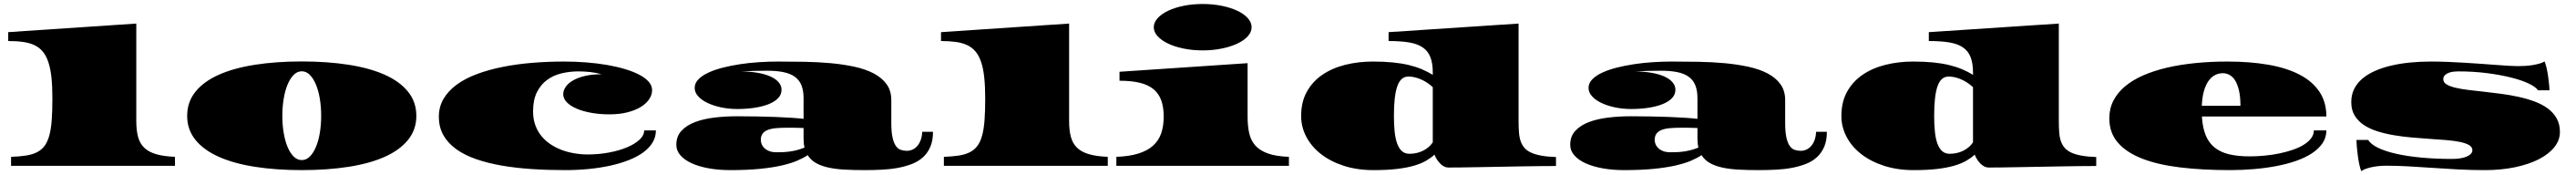

<svg xmlns="http://www.w3.org/2000/svg" viewBox="-20 -848 13176 895"><path d="M36.6 -45.9Q80.6 -47.4 113.3 -52.5Q146 -57.6 169.4 -69.6Q192.9 -81.5 208 -101.8Q223.1 -122.1 232.2 -154.8Q241.2 -187.5 244.6 -233.9Q248 -280.3 248 -343.8Q248 -405.8 243.2 -451.7Q238.3 -497.6 227.3 -530.3Q216.3 -563 199 -584Q181.6 -605 156.5 -616.9Q131.3 -628.9 97.9 -633.5Q64.5 -638.2 22 -638.2V-683.6L677.2 -727.5V-229.5Q677.2 -181.6 686.3 -147.9Q695.3 -114.3 717.8 -92.5Q740.2 -70.8 778.3 -59.6Q816.4 -48.3 875 -45.9V0H36.6Z M937.5 -255.4Q937.5 -326.2 979.7 -378.7Q1022 -431.2 1099.1 -465.6Q1176.3 -500 1284.2 -516.8Q1392.1 -533.7 1523.9 -533.7Q1655.3 -533.7 1763.4 -516.8Q1871.6 -500 1948.5 -465.6Q2025.4 -431.2 2067.6 -378.7Q2109.9 -326.2 2109.9 -255.4Q2109.9 -185.1 2067.6 -132.8Q2025.4 -80.6 1948.5 -46.1Q1871.6 -11.7 1763.4 5.1Q1655.3 22 1523.9 22Q1392.1 22 1284.2 5.1Q1176.3 -11.7 1099.1 -46.1Q1022 -80.6 979.7 -132.8Q937.5 -185.1 937.5 -255.4ZM1424.3 -255.4Q1424.3 -210 1431.2 -168.9Q1438 -127.9 1450.9 -96.9Q1463.9 -65.9 1482.2 -47.6Q1500.5 -29.3 1523.9 -29.3Q1546.9 -29.3 1565.2 -47.6Q1583.5 -65.9 1596.4 -96.9Q1609.4 -127.9 1616.2 -168.9Q1623 -210 1623 -255.4Q1623 -301.3 1616.2 -342.5Q1609.4 -383.8 1596.4 -415Q1583.5 -446.3 1565.2 -464.8Q1546.9 -483.4 1523.9 -483.4Q1500.5 -483.4 1482.2 -464.8Q1463.9 -446.3 1450.9 -415Q1438 -383.8 1431.2 -342.5Q1424.3 -301.3 1424.3 -255.4Z M2225.1 -251Q2225.1 -302.2 2249.3 -343Q2273.4 -383.8 2316.7 -415.3Q2359.9 -446.8 2419.4 -469Q2479 -491.2 2550.3 -505.6Q2621.6 -520 2701.9 -526.6Q2782.2 -533.2 2866.2 -533.2Q2923.8 -533.2 2979.7 -528.8Q3035.6 -524.4 3085.4 -515.9Q3135.3 -507.3 3177.5 -494.6Q3219.7 -481.9 3250.5 -465.8Q3281.2 -449.7 3298.6 -429.9Q3315.9 -410.2 3315.9 -387.2Q3315.9 -363.3 3301.3 -341.1Q3286.6 -318.8 3258.8 -301.5Q3231 -284.2 3190.2 -273.7Q3149.4 -263.2 3097.2 -263.2Q3047.9 -263.2 3004.6 -271Q2961.4 -278.8 2929.7 -292.5Q2897.9 -306.2 2879.6 -325Q2861.3 -343.8 2861.3 -366.2Q2861.3 -385.3 2873.8 -403.6Q2886.2 -421.9 2910.9 -436.3Q2935.5 -450.7 2972.2 -459.5Q3008.8 -468.3 3057.6 -468.3Q3029.8 -476.1 2999.8 -479.5Q2969.7 -482.9 2939 -482.9Q2894.5 -482.9 2852.8 -472.9Q2811 -462.9 2778.6 -439.2Q2746.1 -415.5 2726.6 -376.2Q2707 -336.9 2707 -278.3Q2707 -240.2 2718 -209.2Q2729 -178.2 2748.5 -153.8Q2768.1 -129.4 2794.7 -111.3Q2821.3 -93.3 2852.3 -81.5Q2883.3 -69.8 2917.7 -64Q2952.1 -58.1 2986.8 -58.1Q3043 -58.1 3095.2 -67.9Q3147.5 -77.6 3187.5 -94.5Q3227.5 -111.3 3251.5 -133.5Q3275.4 -155.8 3275.4 -181.2H3335.4Q3335.4 -147 3318.1 -118.7Q3300.8 -90.3 3269.5 -67.9Q3238.3 -45.4 3195.1 -28.6Q3151.9 -11.7 3100.3 -0.5Q3048.8 10.7 2990.5 16.4Q2932.1 22 2870.6 22Q2782.2 22 2700.2 16.6Q2618.2 11.2 2546.4 -1.2Q2474.6 -13.7 2415.5 -34.2Q2356.4 -54.7 2314.2 -85Q2272 -115.2 2248.5 -156.2Q2225.1 -197.3 2225.1 -251Z M3439.9 -107.9Q3439.9 -150.9 3466.3 -179.2Q3492.7 -207.5 3536.1 -223.9Q3579.6 -240.2 3635.5 -246.8Q3691.4 -253.4 3750.5 -253.4Q3802.7 -253.4 3853 -252.4Q3903.3 -251.5 3948 -249.8Q3992.7 -248 4029.3 -245.6Q4065.9 -243.2 4090.8 -240.2V-346.2Q4090.8 -385.3 4079.8 -412.1Q4068.8 -439 4046.1 -455.3Q4023.4 -471.7 3988.3 -479Q3953.1 -486.3 3905.3 -486.3Q3870.6 -486.3 3835.7 -485.4Q3800.8 -484.4 3771.5 -482.4Q3817.4 -482.4 3855.5 -475.8Q3893.6 -469.2 3920.9 -457Q3948.2 -444.8 3963.1 -427.5Q3978 -410.2 3978 -388.7Q3978 -364.3 3960.4 -345.9Q3942.9 -327.6 3912.4 -315.4Q3881.8 -303.2 3840.6 -296.9Q3799.3 -290.5 3752 -290.5Q3708.5 -290.5 3669.2 -298.8Q3629.9 -307.1 3599.6 -321.5Q3569.3 -335.9 3551.5 -355.7Q3533.7 -375.5 3533.7 -398.4Q3533.7 -422.4 3552.5 -441.9Q3571.3 -461.4 3603.3 -476.3Q3635.3 -491.2 3677.5 -502Q3719.7 -512.7 3766.8 -519.8Q3814 -526.9 3863.3 -530Q3912.6 -533.2 3958.5 -533.2Q4026.4 -533.2 4095.7 -532Q4165 -530.8 4229.5 -524.9Q4293.9 -519 4350.6 -506.8Q4407.2 -494.6 4449.2 -472.7Q4491.2 -450.7 4515.4 -417.5Q4539.6 -384.3 4539.6 -335.9V-219.2Q4539.6 -173.8 4545.7 -145.8Q4551.8 -117.7 4562.5 -102.3Q4573.2 -86.9 4587.9 -81.8Q4602.5 -76.7 4619.1 -76.7Q4634.3 -76.7 4647.9 -82.8Q4661.6 -88.9 4672.4 -101.1Q4683.1 -113.3 4689.9 -131.6Q4696.8 -149.9 4697.8 -173.8H4752.9Q4752.9 -129.9 4739.7 -98.4Q4726.6 -66.9 4702.9 -44.9Q4679.2 -22.9 4646.5 -10Q4613.8 2.9 4575 10.3Q4536.1 17.6 4492.7 19.8Q4449.2 22 4403.8 22Q4348.6 22 4302 19.5Q4255.4 17.1 4218.3 9Q4181.2 1 4154.3 -14.2Q4127.4 -29.3 4111.8 -54.7Q4091.3 -40.5 4059.8 -26.9Q4028.3 -13.2 3981.2 -2.2Q3934.1 8.8 3868.7 15.4Q3803.2 22 3715.3 22Q3657.7 22 3607.7 13.2Q3557.6 4.4 3520.3 -12.2Q3482.9 -28.8 3461.4 -53Q3439.9 -77.1 3439.9 -107.9ZM3872.1 -131.8Q3872.1 -122.1 3876.2 -111.1Q3880.4 -100.1 3889.9 -90.8Q3899.4 -81.5 3914.8 -75.4Q3930.2 -69.3 3953.1 -69.3Q3966.3 -69.3 3982.2 -69.8Q3998 -70.3 4016.1 -72.5Q4034.2 -74.7 4054.2 -79.6Q4074.2 -84.5 4095.7 -93.3Q4090.8 -113.3 4090.8 -141.1V-193.4Q4069.8 -194.3 4048.3 -194.6Q4026.9 -194.8 4006.8 -194.8Q3973.6 -194.8 3948.2 -192.4Q3922.9 -189.9 3906 -182.9Q3889.2 -175.8 3880.6 -163.6Q3872.1 -151.4 3872.1 -131.8Z M4808.6 -45.9Q4852.5 -47.4 4885.3 -52.5Q4918 -57.6 4941.4 -69.6Q4964.8 -81.5 4980 -101.8Q4995.1 -122.1 5004.2 -154.8Q5013.2 -187.5 5016.6 -233.9Q5020 -280.3 5020 -343.8Q5020 -405.8 5015.1 -451.7Q5010.3 -497.6 4999.3 -530.3Q4988.3 -563 4970.9 -584Q4953.6 -605 4928.5 -616.9Q4903.3 -628.9 4869.9 -633.5Q4836.4 -638.2 4793.9 -638.2V-683.6L5449.2 -727.5V-229.5Q5449.2 -181.6 5458.3 -147.9Q5467.3 -114.3 5489.7 -92.5Q5512.2 -70.8 5550.3 -59.6Q5588.4 -48.3 5647 -45.9V0H4808.6Z M5882.3 -708.5Q5882.3 -733.4 5902.1 -755.1Q5921.9 -776.9 5955.8 -793Q5989.7 -809.1 6035.4 -818.4Q6081.1 -827.6 6132.3 -827.6Q6184.1 -827.6 6229.7 -818.4Q6275.4 -809.1 6309.6 -793Q6343.8 -776.9 6363.3 -755.1Q6382.8 -733.4 6382.8 -708.5Q6382.8 -684.1 6363.3 -662.6Q6343.8 -641.1 6309.6 -625Q6275.4 -608.9 6229.7 -599.6Q6184.1 -590.3 6132.3 -590.3Q6081.1 -590.3 6035.4 -599.6Q5989.7 -608.9 5955.8 -625Q5921.9 -641.1 5902.1 -662.6Q5882.3 -684.1 5882.3 -708.5ZM5690.9 -45.9Q5758.3 -48.3 5804.4 -63Q5850.6 -77.6 5879.2 -103.5Q5907.7 -129.4 5920.4 -166.5Q5933.1 -203.6 5933.1 -251.5Q5933.1 -300.3 5920.4 -335.2Q5907.7 -370.1 5880.4 -392.3Q5853 -414.6 5810.3 -424.8Q5767.6 -435.1 5707 -435.1V-481L6362.3 -524.9V-251.5Q6362.3 -203.6 6370.6 -166.5Q6378.9 -129.4 6402.1 -103.5Q6425.3 -77.6 6466.6 -63Q6507.8 -48.3 6573.7 -45.9V0H5690.9Z M6636.2 -254.9Q6636.2 -326.7 6665.5 -379.2Q6694.8 -431.6 6745.1 -465.8Q6795.4 -500 6862.1 -516.6Q6928.7 -533.2 7002.9 -533.2Q7059.1 -533.2 7104.2 -528.8Q7149.4 -524.4 7186.3 -515.6Q7223.1 -506.8 7253.2 -494.1Q7283.2 -481.4 7309.6 -465.3V-476.6Q7309.6 -525.4 7296.9 -556.9Q7284.2 -588.4 7256.8 -606.4Q7229.5 -624.5 7186.8 -631.3Q7144 -638.2 7083.5 -638.2V-683.6L7748.5 -727.5V-228.5Q7748.5 -196.8 7750.5 -171.1Q7752.4 -145.5 7759.3 -125.7Q7766.1 -106 7778.8 -91.6Q7791.5 -77.1 7812.7 -67.4Q7834 -57.6 7865 -52Q7896 -46.4 7939.9 -44.9V1Q7906.7 1 7859.9 1.5Q7813 2 7760 2.9Q7707 3.9 7651.9 4.9Q7596.7 5.9 7546.6 6.8Q7496.6 7.8 7455.1 8.3Q7413.6 8.8 7388.7 8.8Q7377.9 8.8 7367.4 3.4Q7356.9 -2 7347.9 -11Q7338.9 -20 7331.1 -32Q7323.2 -43.9 7318.4 -57.1Q7300.3 -40.5 7275.6 -26.1Q7251 -11.7 7214.6 -1Q7178.2 9.8 7127.2 15.9Q7076.2 22 7005.9 22Q6922.4 22 6854 -0.2Q6785.6 -22.5 6737.3 -60.3Q6689 -98.1 6662.6 -148.4Q6636.2 -198.7 6636.2 -254.9ZM7110.8 -256.8Q7110.8 -211.4 7114.5 -175.3Q7118.2 -139.2 7127.4 -113.8Q7136.7 -88.4 7151.9 -75Q7167 -61.5 7190.4 -61.5Q7228.5 -61.5 7260.3 -77.4Q7292 -93.3 7309.6 -120.1V-402.3Q7293 -417.5 7275.9 -428Q7258.8 -438.5 7242.4 -444.8Q7226.1 -451.2 7211.4 -453.9Q7196.8 -456.5 7184.6 -456.5Q7145.5 -456.5 7128.2 -407.2Q7110.8 -357.9 7110.8 -256.8Z M8012.7 -107.9Q8012.7 -150.9 8039.1 -179.2Q8065.4 -207.5 8108.9 -223.9Q8152.3 -240.2 8208.3 -246.8Q8264.2 -253.4 8323.2 -253.4Q8375.5 -253.4 8425.8 -252.4Q8476.1 -251.5 8520.8 -249.8Q8565.4 -248 8602.1 -245.6Q8638.7 -243.2 8663.6 -240.2V-346.2Q8663.6 -385.3 8652.6 -412.1Q8641.6 -439 8618.9 -455.3Q8596.2 -471.7 8561 -479Q8525.9 -486.3 8478 -486.3Q8443.4 -486.3 8408.4 -485.4Q8373.5 -484.4 8344.2 -482.4Q8390.1 -482.4 8428.2 -475.8Q8466.3 -469.2 8493.7 -457Q8521 -444.8 8535.9 -427.5Q8550.8 -410.2 8550.8 -388.7Q8550.8 -364.3 8533.2 -345.9Q8515.6 -327.6 8485.1 -315.4Q8454.6 -303.2 8413.3 -296.9Q8372.1 -290.5 8324.7 -290.5Q8281.2 -290.5 8241.9 -298.8Q8202.6 -307.1 8172.4 -321.5Q8142.1 -335.9 8124.3 -355.7Q8106.4 -375.5 8106.4 -398.4Q8106.4 -422.4 8125.2 -441.9Q8144 -461.4 8176 -476.3Q8208 -491.2 8250.2 -502Q8292.5 -512.7 8339.6 -519.8Q8386.7 -526.9 8436 -530Q8485.4 -533.2 8531.2 -533.2Q8599.1 -533.2 8668.5 -532Q8737.8 -530.8 8802.2 -524.9Q8866.7 -519 8923.3 -506.8Q8980 -494.6 9022 -472.7Q9064 -450.7 9088.1 -417.5Q9112.3 -384.3 9112.3 -335.9V-219.2Q9112.3 -173.8 9118.4 -145.8Q9124.5 -117.7 9135.3 -102.3Q9146 -86.9 9160.6 -81.8Q9175.3 -76.7 9191.9 -76.7Q9207 -76.7 9220.7 -82.8Q9234.4 -88.9 9245.1 -101.1Q9255.9 -113.3 9262.7 -131.6Q9269.5 -149.9 9270.5 -173.8H9325.7Q9325.7 -129.9 9312.5 -98.4Q9299.3 -66.9 9275.6 -44.9Q9252 -22.9 9219.2 -10Q9186.5 2.9 9147.7 10.3Q9108.9 17.6 9065.4 19.8Q9022 22 8976.6 22Q8921.4 22 8874.8 19.5Q8828.1 17.1 8791 9Q8753.9 1 8727.1 -14.2Q8700.2 -29.3 8684.6 -54.7Q8664.1 -40.5 8632.6 -26.9Q8601.1 -13.2 8554 -2.2Q8506.8 8.8 8441.4 15.4Q8376 22 8288.1 22Q8230.5 22 8180.4 13.2Q8130.4 4.4 8093 -12.2Q8055.7 -28.8 8034.2 -53Q8012.7 -77.1 8012.7 -107.9ZM8444.8 -131.8Q8444.8 -122.1 8449 -111.1Q8453.1 -100.1 8462.6 -90.8Q8472.2 -81.5 8487.5 -75.4Q8502.9 -69.3 8525.9 -69.3Q8539.1 -69.3 8554.9 -69.8Q8570.8 -70.3 8588.9 -72.5Q8606.9 -74.7 8627 -79.6Q8647 -84.5 8668.5 -93.3Q8663.6 -113.3 8663.6 -141.1V-193.4Q8642.6 -194.3 8621.1 -194.6Q8599.6 -194.8 8579.6 -194.8Q8546.4 -194.8 8521 -192.4Q8495.6 -189.9 8478.8 -182.9Q8461.9 -175.8 8453.4 -163.6Q8444.8 -151.4 8444.8 -131.8Z M9399.9 -254.9Q9399.9 -326.7 9429.2 -379.2Q9458.5 -431.6 9508.8 -465.8Q9559.1 -500 9625.7 -516.6Q9692.4 -533.2 9766.6 -533.2Q9822.8 -533.2 9867.9 -528.8Q9913.1 -524.4 9950 -515.6Q9986.8 -506.8 10016.8 -494.1Q10046.9 -481.4 10073.2 -465.3V-476.6Q10073.2 -525.4 10060.5 -556.9Q10047.9 -588.4 10020.5 -606.4Q9993.2 -624.5 9950.4 -631.3Q9907.7 -638.2 9847.2 -638.2V-683.6L10512.2 -727.5V-228.5Q10512.2 -196.8 10514.2 -171.1Q10516.1 -145.5 10522.9 -125.7Q10529.8 -106 10542.5 -91.6Q10555.2 -77.1 10576.4 -67.4Q10597.7 -57.6 10628.7 -52Q10659.7 -46.4 10703.6 -44.9V1Q10670.4 1 10623.5 1.5Q10576.7 2 10523.7 2.9Q10470.7 3.9 10415.5 4.9Q10360.4 5.9 10310.3 6.8Q10260.3 7.8 10218.8 8.3Q10177.2 8.8 10152.3 8.8Q10141.6 8.8 10131.1 3.4Q10120.6 -2 10111.6 -11Q10102.5 -20 10094.7 -32Q10086.9 -43.9 10082 -57.1Q10064 -40.5 10039.3 -26.1Q10014.6 -11.7 9978.3 -1Q9941.9 9.8 9890.9 15.9Q9839.8 22 9769.5 22Q9686 22 9617.7 -0.2Q9549.3 -22.5 9501 -60.3Q9452.6 -98.1 9426.3 -148.4Q9399.9 -198.7 9399.9 -254.9ZM9874.5 -256.8Q9874.5 -211.4 9878.2 -175.3Q9881.8 -139.2 9891.1 -113.8Q9900.4 -88.4 9915.5 -75Q9930.7 -61.5 9954.1 -61.5Q9992.2 -61.5 10023.9 -77.4Q10055.7 -93.3 10073.2 -120.1V-402.3Q10056.6 -417.5 10039.6 -428Q10022.5 -438.5 10006.1 -444.8Q9989.7 -451.2 9975.1 -453.9Q9960.4 -456.5 9948.2 -456.5Q9909.2 -456.5 9891.8 -407.2Q9874.5 -357.9 9874.5 -256.8Z M10770.5 -243.2Q10770.5 -292.5 10791.5 -333.3Q10812.5 -374 10850.8 -406.2Q10889.2 -438.5 10943.8 -462.4Q10998.5 -486.3 11065.7 -502Q11132.8 -517.6 11210.9 -525.4Q11289.1 -533.2 11375 -533.2Q11489.7 -533.2 11583 -517.1Q11676.3 -501 11742.4 -467Q11808.6 -433.1 11844.7 -379.9Q11880.9 -326.7 11880.9 -252.4H11244.1Q11247.6 -195.8 11263.4 -156.7Q11279.3 -117.7 11309.3 -93.5Q11339.4 -69.3 11383.8 -58.8Q11428.2 -48.3 11488.3 -48.3Q11525.9 -48.3 11564.7 -52Q11603.5 -55.7 11640.1 -63.2Q11676.8 -70.8 11709 -81.8Q11741.2 -92.8 11765.1 -107.7Q11789.1 -122.6 11803 -140.9Q11816.9 -159.2 11816.9 -181.2H11880.9Q11880.9 -145 11861.6 -116.2Q11842.3 -87.4 11808.1 -64.7Q11773.9 -42 11727.3 -25.6Q11680.7 -9.3 11625.7 1.2Q11570.8 11.7 11510.3 16.8Q11449.7 22 11387.7 22Q11247.6 22 11133.5 8.3Q11019.5 -5.4 10939 -36.6Q10858.4 -67.9 10814.5 -118.4Q10770.5 -168.9 10770.5 -243.2ZM11441.4 -307.1Q11441.4 -351.6 11434.3 -383.1Q11427.2 -414.6 11415.3 -434.6Q11403.3 -454.6 11386.7 -464.1Q11370.1 -473.6 11351.1 -473.6Q11330.1 -473.6 11311.3 -464.1Q11292.5 -454.6 11278.1 -434.3Q11263.7 -414.1 11254.6 -382.6Q11245.6 -351.1 11243.7 -307.1Z M12059.6 27.3Q12054.2 15.6 12049.6 -6.3Q12044.9 -28.3 12041.7 -52.2Q12038.6 -76.2 12036.6 -98.4Q12034.7 -120.6 12034.7 -132.3H12094.7Q12107.9 -110.4 12145 -92.3Q12182.1 -74.2 12238.3 -61.5Q12294.4 -48.8 12367.2 -42Q12439.9 -35.2 12523.9 -35.2Q12572.3 -35.2 12600.1 -47.9Q12627.9 -60.5 12627.9 -79.6Q12627.9 -96.2 12610.6 -106.2Q12593.3 -116.2 12563.5 -122.3Q12533.7 -128.4 12494.1 -131.6Q12454.6 -134.8 12409.9 -137.7Q12365.2 -140.6 12318.1 -144.8Q12271 -148.9 12226.3 -156.5Q12181.6 -164.1 12142.1 -176.5Q12102.5 -189 12072.8 -208.7Q12043 -228.5 12025.6 -257.1Q12008.3 -285.6 12008.3 -325.7Q12008.3 -362.8 12022.9 -392.6Q12037.6 -422.4 12064.5 -445.3Q12091.3 -468.3 12128.7 -484.9Q12166 -501.5 12211.2 -512.2Q12256.3 -522.9 12308.1 -528.1Q12359.9 -533.2 12415 -533.2Q12457 -533.2 12501.2 -531.5Q12545.4 -529.8 12588.9 -527.1Q12632.3 -524.4 12673.3 -521.5Q12714.4 -518.6 12750 -515.9Q12785.6 -513.2 12814.5 -511.5Q12843.3 -509.8 12861.8 -509.8Q12879.4 -509.8 12898.4 -511Q12917.5 -512.2 12935.8 -515.1Q12954.1 -518.1 12970 -522.5Q12985.8 -526.9 12997.1 -533.7Q13002.4 -522 13007.1 -502.2Q13011.7 -482.4 13014.9 -460.7Q13018.1 -439 13020 -418.9Q13022 -398.9 13022 -386.2H12963.4Q12953.6 -402.3 12918.2 -419.7Q12882.8 -437 12828.1 -450.9Q12773.4 -464.8 12703.4 -473.9Q12633.3 -482.9 12554.7 -482.9Q12546.4 -482.9 12533.4 -481.7Q12520.5 -480.5 12508.5 -476.3Q12496.6 -472.2 12487.8 -464.1Q12479 -456.1 12479 -442.9Q12479 -426.8 12495.6 -416.5Q12512.2 -406.2 12541 -399.4Q12569.8 -392.6 12607.9 -387.9Q12646 -383.3 12689 -378.7Q12731.9 -374 12777.3 -367.9Q12822.8 -361.8 12865.7 -352.3Q12908.7 -342.8 12946.8 -328.6Q12984.9 -314.5 13013.7 -293.2Q13042.5 -272 13059.1 -242.4Q13075.7 -212.9 13075.7 -173.3Q13075.7 -130.9 13047.1 -95.2Q13018.6 -59.6 12967.3 -33.4Q12916 -7.3 12845.7 7.3Q12775.4 22 12691.9 22Q12623.5 22 12556.9 18.6Q12490.2 15.1 12426.8 10.7Q12363.3 6.3 12303.2 2.9Q12243.2 -0.5 12188.5 -0.5Q12171.4 -0.5 12153.1 1Q12134.8 2.4 12117.7 5.9Q12100.6 9.3 12085.4 14.4Q12070.3 19.5 12059.6 27.3Z"/></svg>

Font: Asset
Style: Regular
Weight: 400
Designer: Riccardo De Franceschi
Foundry: Sorkin Type Co.
Version: Version 1.001